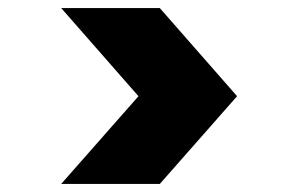

<svg xmlns="http://www.w3.org/2000/svg" viewBox="-20 -584 740 477"><path d="M324 -345 132 -564H377L569 -345L377 -127H132Z"/></svg>

Font: Parkinsans ExtraBold
Style: Regular
Weight: 800
Designer: Red Stone, Indian Type Foundry
Foundry: Indian Type Foundry
Version: Version 1.000